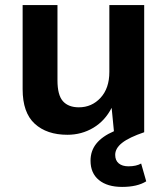

<svg xmlns="http://www.w3.org/2000/svg" viewBox="-20 -520 659 755"><path d="M555 193Q520 215 460 215Q402 215 369 188Q336 161 336 112Q336 73 359 44.5Q382 16 428 -4L419 -96Q393 -45 347 -17.5Q301 10 245 10Q164 10 116.5 -33.5Q69 -77 69 -169V-500H206V-204Q206 -146 227.5 -122Q249 -98 290 -98Q341 -98 375.5 -135.5Q410 -173 410 -237V-500H547V0Q488 20 460.5 41.5Q433 63 433 89Q433 111 447 122.5Q461 134 485 134Q516 134 535 123Z"/></svg>

Font: Work Sans SemiBold
Style: Regular
Weight: 600
Designer: Wei Huang
Foundry: Wei Huang
Version: Version 1.500